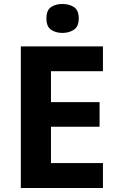

<svg xmlns="http://www.w3.org/2000/svg" viewBox="-20 -948 592 968"><path d="M499 0H85V-714H499V-589H237V-433H482V-309H237V-126H499ZM295 -928Q328 -928 352.5 -912.5Q377 -897 377 -855Q377 -814 352.5 -798Q328 -782 295 -782Q261 -782 237.5 -798Q214 -814 214 -855Q214 -897 237.5 -912.5Q261 -928 295 -928Z"/></svg>

Font: Noto Sans Syriac Eastern
Style: Bold
Weight: 700
Designer: Patrick Giasson and the Monotype Design Team
Foundry: Monotype Imaging Inc.
Version: Version 3.001